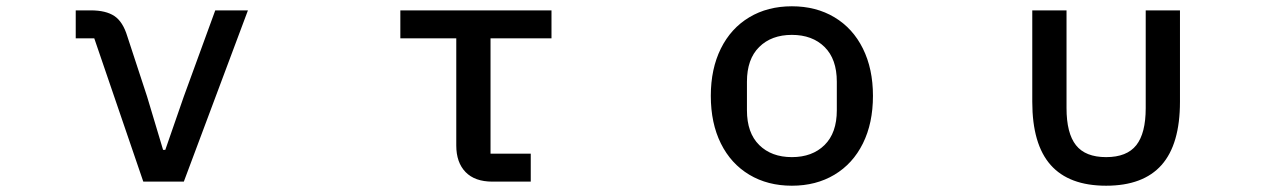

<svg xmlns="http://www.w3.org/2000/svg" viewBox="-20 -578 4040 611"><path d="M436 0 280 -456H221V-545H269Q317 -545 344 -527Q371 -509 385 -463L448 -271L499 -101H506L565 -271L665 -545H769L565 0Z M1547 0Q1491 0 1461.5 -30.5Q1432 -61 1432 -115V-456H1254V-545H1735V-456H1541V-89H1669V0Z M2242 -273Q2242 -359 2274 -423.5Q2306 -488 2364.5 -523Q2423 -558 2500 -558Q2577 -558 2635.5 -523Q2694 -488 2726 -423.5Q2758 -359 2758 -273Q2758 -186 2726 -121.5Q2694 -57 2635.5 -22Q2577 13 2500 13Q2423 13 2364.5 -22Q2306 -57 2274 -121.5Q2242 -186 2242 -273ZM2643 -227V-318Q2643 -390 2604 -428.5Q2565 -467 2500 -467Q2435 -467 2396 -428.5Q2357 -390 2357 -318V-227Q2357 -155 2396 -116.5Q2435 -78 2500 -78Q2565 -78 2604 -116.5Q2643 -155 2643 -227Z M3265 -254V-545H3374V-234Q3374 -154 3404 -116Q3434 -78 3500 -78Q3566 -78 3596 -116Q3626 -154 3626 -234V-545H3735V-254Q3735 -119 3676.5 -53Q3618 13 3500 13Q3382 13 3323.5 -53Q3265 -119 3265 -254Z"/></svg>

Font: IBM Plex Sans JP Medium
Style: Regular
Weight: 500
Designer: Mike Abbink; Paul van der Laan; Pieter van Rosmalen; Wujin Sim; Yejin Wi; Jinhee Kim; Boomi Park; Yona Kim; Kichan Ma
Foundry: Sandoll Inc.
Version: Version 1.001